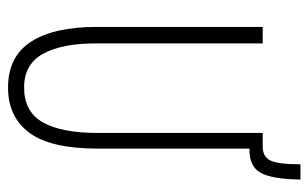

<svg xmlns="http://www.w3.org/2000/svg" viewBox="-165 -592 768 478"><g transform="rotate(90 219.0 -353.0)"><path d="M198 11Q121 11 84 -46Q47 -103 47 -210V-623H88V-209Q88 -123 114 -76Q140 -29 198 -29Q258 -29 284.5 -75.5Q311 -122 311 -212V-623H350V-213Q350 -95 310.5 -42Q271 11 198 11ZM349 -590 345 -623Q370 -623 379.5 -642Q389 -661 389 -717H427Q426 -646 410 -617.5Q394 -589 349 -590Z"/></g></svg>

Font: Inconsolata SemiCondensed Light
Style: Regular
Weight: 300
Width: 4
Monospace: yes
Designer: Raph Levien, Cyreal, Brenton Simpson
Foundry: Raph Levien, Cyreal, Google
Version: Version 3.100; ttfautohint (v1.8.4.7-5d5b)